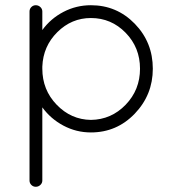

<svg xmlns="http://www.w3.org/2000/svg" viewBox="-20 -510 700 735"><path d="M93 181V-237V-247V-257V-466Q93 -476 100 -483Q107 -490 117 -490Q127 -490 134.5 -483Q142 -476 142 -466V-395Q174 -439 223 -464.5Q272 -490 328 -490Q427 -490 496 -419Q565 -348 565 -247Q565 -147 496 -75Q427 -3 328 -3Q272 -3 223 -29Q174 -55 142 -99V181Q142 191 134.5 198Q127 205 117 205Q107 205 100 198Q93 191 93 181ZM142 -255V-247Q142 -166 197 -109Q252 -52 328 -51Q406 -52 461 -109Q516 -166 516 -247Q516 -328 461 -384.5Q406 -441 328 -441Q254 -441 199.5 -387Q145 -333 142 -255Z"/></svg>

Font: Quicksand
Style: Regular
Weight: 400
Designer: Andrew Paglinawan
Foundry: Andrew Paglinawan
Version: 1.002